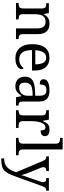

<svg xmlns="http://www.w3.org/2000/svg" viewBox="1024 -1824 1040 3129"><g transform="rotate(90 1544.5 -260.0)"><path d="M28 0V-42H36Q70 -42 94 -54.5Q118 -67 118 -114V-426Q118 -470 94.5 -482Q71 -494 38 -494H33V-536H195L208 -455H213Q234 -493 257.5 -512.5Q281 -532 309 -539Q337 -546 369 -546Q448 -546 492.5 -499.5Q537 -453 537 -350V-114Q537 -67 557.5 -54.5Q578 -42 612 -42H617V0H443V-345Q443 -410 418.5 -446Q394 -482 333 -482Q288 -482 261.5 -459.5Q235 -437 223.5 -400Q212 -363 212 -320V-109Q212 -65 235.5 -53.5Q259 -42 292 -42H297V0Z M932 10Q823 10 761.5 -62Q700 -134 700 -264Q700 -404 758 -475Q816 -546 922 -546Q1019 -546 1074.5 -486Q1130 -426 1130 -307V-261H797Q799 -152 836.5 -102.5Q874 -53 946 -53Q998 -53 1034.5 -74.5Q1071 -96 1089 -123Q1096 -120 1102 -111Q1108 -102 1108 -89Q1108 -69 1089 -46Q1070 -23 1031 -6.5Q992 10 932 10ZM1029 -315Q1029 -395 1004.5 -443.5Q980 -492 920 -492Q865 -492 834.5 -446.5Q804 -401 799 -315Z M1385 10Q1318 10 1274 -29Q1230 -68 1230 -150Q1230 -230 1286.5 -268Q1343 -306 1458 -310L1541 -313V-373Q1541 -409 1535 -436.5Q1529 -464 1509 -480Q1489 -496 1448 -496Q1410 -496 1390 -482Q1370 -468 1363.5 -443.5Q1357 -419 1357 -387Q1315 -387 1293.5 -401.5Q1272 -416 1272 -450Q1272 -485 1296.5 -506Q1321 -527 1362 -536.5Q1403 -546 1452 -546Q1544 -546 1589.5 -507Q1635 -468 1635 -373V-114Q1635 -72 1649 -57Q1663 -42 1697 -42H1700V0H1565L1549 -86H1541Q1520 -58 1500 -36.5Q1480 -15 1453.5 -2.5Q1427 10 1385 10ZM1408 -52Q1469 -52 1505 -89.5Q1541 -127 1541 -191V-272L1477 -269Q1392 -265 1359.5 -234.5Q1327 -204 1327 -145Q1327 -52 1408 -52Z M1776 0V-42H1779Q1813 -42 1837 -54.5Q1861 -67 1861 -114V-426Q1861 -470 1836.5 -482Q1812 -494 1779 -494H1776V-536H1930L1949 -437H1954Q1967 -467 1982 -492Q1997 -517 2022 -531.5Q2047 -546 2091 -546Q2146 -546 2172.5 -527Q2199 -508 2199 -473Q2199 -442 2177.5 -422Q2156 -402 2106 -402Q2106 -443 2094 -461.5Q2082 -480 2053 -480Q2025 -480 2006 -458Q1987 -436 1976 -402Q1965 -368 1960 -331.5Q1955 -295 1955 -266V-109Q1955 -65 1979.5 -53.5Q2004 -42 2037 -42H2065V0Z M2227 0V-42H2240Q2263 -42 2281.5 -47Q2300 -52 2311 -67.5Q2322 -83 2322 -114V-650Q2322 -680 2310.5 -694.5Q2299 -709 2280.5 -713.5Q2262 -718 2240 -718H2227V-760H2416V-114Q2416 -83 2427 -67.5Q2438 -52 2457 -47Q2476 -42 2498 -42H2511V0Z M2562 193Q2630 193 2673.5 167Q2717 141 2744 96.5Q2771 52 2787 -4L2602 -441Q2589 -472 2574.5 -483Q2560 -494 2531 -494H2528V-536H2768V-494H2765Q2735 -494 2720 -482.5Q2705 -471 2705 -446Q2705 -438 2707 -429Q2709 -420 2713 -409L2786 -231Q2796 -208 2805.5 -180.5Q2815 -153 2823 -128Q2831 -103 2834 -86Q2841 -115 2852.5 -146Q2864 -177 2874 -207L2941 -402Q2946 -414 2948 -425.5Q2950 -437 2950 -445Q2950 -471 2933.5 -482.5Q2917 -494 2884 -494H2881V-536H3089V-494H3086Q3057 -494 3042 -479Q3027 -464 3010 -416L2858 4Q2832 77 2808 123Q2784 169 2754.5 194.5Q2725 220 2681 230Q2637 240 2571 240H2562Z"/></g></svg>

Font: Noto Serif Toto
Style: Regular
Weight: 400
Designer: Monotype Design Team
Foundry: Monotype Imaging Inc.
Version: Version 2.001